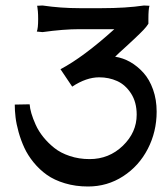

<svg xmlns="http://www.w3.org/2000/svg" viewBox="-20 -675 609 705"><path d="M399.9 -567.9H272Q213.4 -567.9 136.2 -557.1L115.2 -559.1Q120.1 -570.8 120.1 -605Q120.1 -621.1 119.1 -633.3Q118.2 -645.5 117.2 -649.4L116.2 -653.8L136.2 -654.8Q202.6 -645 272 -645H353Q442.4 -645 508.8 -654.8L528.8 -653.8Q524.9 -641.1 524.9 -605V-587.9Q518.6 -577.6 507.1 -565.4Q495.6 -553.2 472.7 -531.7Q449.7 -510.3 443.8 -504.9Q415 -479 402.8 -466.8Q431.6 -462.4 458.3 -447.3Q484.9 -432.1 506.8 -407.7Q528.8 -383.3 542 -346.2Q555.2 -309.1 555.2 -265.1Q555.2 -191.4 522.7 -128.4Q490.2 -65.4 432.1 -27.8Q374 9.8 303.2 9.8Q257.3 9.8 218.3 -2Q179.2 -13.7 152.1 -33Q125 -52.2 103.5 -78.6Q82 -105 69.3 -132.6Q56.6 -160.2 48.3 -189.9Q40 -219.7 37.1 -244.4Q34.2 -269 34.2 -291L88.9 -292Q89.8 -277.3 95.2 -258.8Q100.6 -240.2 111.1 -216.8Q121.6 -193.4 139.2 -171.6Q156.7 -149.9 179.7 -131.6Q202.6 -113.3 236.3 -102.1Q270 -90.8 309.1 -90.8Q380.4 -90.8 431.2 -139.9Q481.9 -189 481.9 -253.9Q481.9 -299.8 461.2 -331.8Q440.4 -363.8 410.2 -377.4Q379.9 -391.1 344.2 -391.1Q296.9 -391.1 245.1 -356.9L202.1 -420.9Q285.6 -464.8 399.9 -567.9Z"/></svg>

Font: Linear Smooth
Style: Bold
Weight: 700
Designer: Philipp H. Poll, Flanker
Foundry: Philipp H. Poll, reworked by Flanker
Version: Version 1.061 | FøM Fix